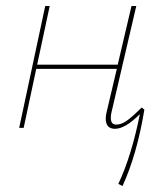

<svg xmlns="http://www.w3.org/2000/svg" viewBox="-20 -427 541 641"><path d="M462 -61Q437 90 389 194L375 187Q419 94 447 -46Q398 3 364 3Q333 3 333 -31Q333 -41 336 -53L370 -197H101L59 0H44L131 -407H146L104 -211H373L419 -407H435L352 -51Q350 -44 350 -33Q350 -11 368 -11Q386 -11 405.5 -25.5Q425 -40 453 -68Z"/></svg>

Font: Ysabeau Thin
Style: Italic
Weight: 200
Italic angle: -12°
Designer: Christian Thalmann (Catharsis Fonts)
Version: Version 0.003